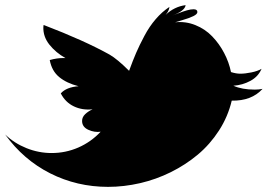

<svg xmlns="http://www.w3.org/2000/svg" viewBox="-20 -646 1043 748"><path d="M1002.9 -299.8Q960 -252.4 882.8 -253.9Q868.2 -191.9 833.3 -137.7Q798.3 -83.5 750.7 -43.7Q703.1 -3.9 645.5 24.7Q587.9 53.2 525.4 67.6Q462.9 82 400.9 82Q279.8 82 175.5 29.3Q71.3 -23.4 0 -122.1Q35.6 -87.9 83.3 -68.8Q130.9 -49.8 181.2 -49.8Q235.8 -49.8 285.2 -71.3Q334.5 -92.8 372.1 -132.8Q348.1 -129.4 324 -140.4Q299.8 -151.4 299.8 -174.8Q299.8 -189.9 312 -201.4Q324.2 -212.9 340.8 -220.2Q300.8 -215.8 267.6 -231.7Q234.4 -247.6 216.8 -282.2Q238.8 -306.6 286.1 -310.1Q239.7 -321.8 210.7 -345.7Q181.6 -369.6 173.8 -412.1Q201.2 -419.9 227.1 -419.9H234.9Q197.8 -440.4 172.6 -471.9Q147.5 -503.4 148.9 -541L149.9 -548.8Q309.1 -487.8 407.2 -433.1Q437.5 -415.5 482.9 -370.1Q497.6 -410.6 510.3 -439.9Q522.9 -469.2 542.5 -506.1Q562 -543 586.7 -571.5Q611.3 -600.1 640.1 -619.1Q638.7 -603.5 625 -587.9Q658.7 -620.1 703.1 -626Q700.2 -603 649.9 -585Q657.2 -587.4 675.5 -594.5Q693.8 -601.6 708.3 -605.7Q722.7 -609.9 733.9 -609.9Q749 -609.9 749 -599.1Q749 -590.8 732.9 -583Q716.8 -575.2 689.9 -567.4Q663.1 -559.6 662.1 -559.1Q703.1 -563.5 741 -548.3Q778.8 -533.2 806.4 -504.6Q834 -476.1 853 -439.9Q872.1 -403.8 879.9 -365.2Q899.9 -358.9 916 -358.9Q935.1 -358.9 959.7 -364Q984.4 -369.1 999 -377.9Q986.3 -347.7 955.8 -331.1Q925.3 -314.5 889.2 -312Q922.9 -296.9 972.2 -296.9Q988.3 -296.9 1002.9 -299.8Z"/></svg>

Font: Web Symbols
Style: Regular
Weight: 400
Designer: Igor Kiselev
Foundry: Just Be Nice studio
Version: Version 1.000;PS 001.001;hotconv 1.0.56